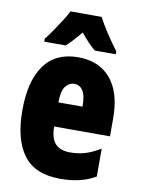

<svg xmlns="http://www.w3.org/2000/svg" viewBox="-87 -825 656 894"><g transform="rotate(10 241.0 -378.0)"><path d="M246 -562Q345 -562 400 -497Q455 -432 455 -310V-225H191Q191 -170 214 -144.5Q237 -119 285 -119Q323 -119 356 -129Q389 -139 427 -162V-30Q391 -9 350 0.5Q309 10 261 10Q141 10 86.5 -63Q32 -136 32 -274Q32 -413 86 -487.5Q140 -562 246 -562ZM250 -437Q225 -437 208 -415Q191 -393 191 -339H305Q305 -392 290 -414.5Q275 -437 250 -437ZM320 -766Q354 -701 415 -620V-606H316Q286 -630 246 -679Q202 -626 178 -606H77V-620Q91 -637 110 -665Q129 -693 147 -721Q165 -749 173 -766Z"/></g></svg>

Font: Noto Sans Kannada ExtraCondensed Black
Style: Regular
Weight: 900
Width: 2
Designer: Jelle Bosma - Monotype Design Team
Foundry: Monotype Imaging Inc.
Version: Version 2.005; ttfautohint (v1.8.4.7-5d5b)